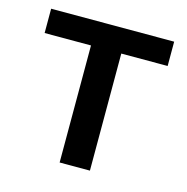

<svg xmlns="http://www.w3.org/2000/svg" viewBox="-81 -574 635 652"><g transform="rotate(15 237.0 -248.5)"><path d="M184 0V-411.5H21V-497H453.5V-411.5H290.5V0Z"/></g></svg>

Font: Commissioner Medium
Style: Regular
Weight: 500
Designer: Kostas Bartsokas
Foundry: Kostas Bartsokas
Version: Version 1.000; ttfautohint (v1.8.3)